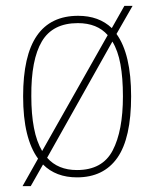

<svg xmlns="http://www.w3.org/2000/svg" viewBox="-20 -596 527 656"><path d="M110 -54Q85 -88 72 -141Q59 -194 59 -267Q59 -406 106 -474Q153 -542 247 -542Q318 -542 362 -500L405 -576H433L378 -480Q428 -411 428 -267Q428 -124 381 -57Q334 10 243 10Q171 10 127 -34L85 40H57ZM348 -476Q312 -517 246 -517Q160 -517 123 -454.5Q86 -392 87 -267Q87 -206 96 -159Q105 -112 124 -80ZM243 -15Q330 -15 365 -82Q400 -149 400 -267Q400 -330 391.5 -376.5Q383 -423 364 -454L141 -57Q178 -15 243 -15Z"/></svg>

Font: Noto Serif Lao SemiCondensed Thin
Style: Regular
Weight: 100
Width: 4
Designer: Monotype Design Team
Foundry: Monotype Imaging Inc.
Version: Version 2.003; ttfautohint (v1.8.4.7-5d5b)